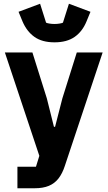

<svg xmlns="http://www.w3.org/2000/svg" viewBox="-20 -805 574 1025"><path d="M313 -280 390 -525H528L326 81Q313 121 292.5 147.5Q272 174 241 187Q210 200 165 200H73V85H172L190 27L6 -525H153L230 -280L268 -128H274ZM271 -579Q205 -579 164 -608Q123 -637 100 -691L79 -742L194 -785L226 -684Q232 -681 245 -679Q258 -677 271 -677Q284 -677 297 -679Q310 -681 316 -684L348 -785L463 -742L442 -691Q420 -637 378.5 -608Q337 -579 271 -579Z"/></svg>

Font: IBM Plex Sans
Style: Regular
Weight: 400
Designer: Mike Abbink, Paul van der Laan, Pieter van Rosmalen
Foundry: Bold Monday
Version: Version 3.201